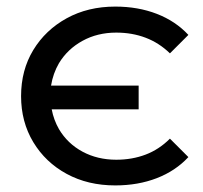

<svg xmlns="http://www.w3.org/2000/svg" viewBox="-20 -557 617 583"><path d="M401 -297V-225H137Q143 -193 159 -165Q185 -121 230.5 -96.5Q276 -72 333 -72Q381 -72 422 -87.5Q463 -103 496 -136L552 -80Q513 -38 456 -16Q399 6 330 6Q247 6 182.5 -29Q118 -64 81 -125.5Q44 -187 44 -265Q44 -344 81 -405Q118 -466 182.5 -501.5Q247 -537 330 -537Q399 -537 456 -515Q513 -493 552 -451L496 -395Q463 -427 422 -442.5Q381 -458 333 -458Q276 -458 230.5 -433Q185 -408 159 -365Q141 -334 135 -297Z"/></svg>

Font: Montserrat Z Med
Style: Regular
Weight: 500
Designer: Julieta Ulanovsky
Foundry: Julieta Ulanovsky
Version: Version 8.000